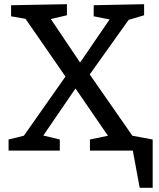

<svg xmlns="http://www.w3.org/2000/svg" viewBox="-20 -720 762 918"><path d="M409 -364 613 -71 710 -53V178H648L615 0H410V-53L496 -71L341 -297L187 -72L266 -53V0H21V-53L94 -71L293 -354L102 -630L33 -642V-695L300 -700V-647L223 -629L363 -421L504 -627L428 -642V-695L669 -700V-647L595 -625Z"/></svg>

Font: Bitter Pro Medium
Style: Regular
Weight: 500
Designer: Sol Matas, and Bitter project Authors
Foundry: Sol Matas
Version: Version 1.010